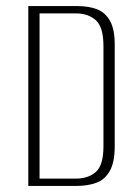

<svg xmlns="http://www.w3.org/2000/svg" viewBox="-20 -611 459 631"><path d="M73 0V-591H235Q272 -591 299 -580.5Q326 -570 341.5 -542.5Q357 -515 357 -465V-130Q357 -78 341 -49.5Q325 -21 297 -10.5Q269 0 232 0ZM110 -24H229Q270 -24 295 -46Q320 -68 320 -130V-459Q320 -522 295 -544.5Q270 -567 229 -567H110Z"/></svg>

Font: Alumni Sans Thin ExtraLight
Style: Regular
Weight: 250
Version: Version 1.018